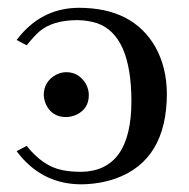

<svg xmlns="http://www.w3.org/2000/svg" viewBox="-20 -463 486 495"><path d="M150.9 -161.1Q113.3 -161.1 98.1 -194.8Q93.3 -206.5 92.8 -217.8Q92.8 -252.4 124 -270Q137.2 -276.9 150.9 -276.9Q183.1 -276.9 201.2 -247.1Q209 -232.9 209 -217.8Q209 -183.1 177.7 -167.5Q164.6 -161.6 150.9 -161.1ZM189.9 -20Q318.4 -22.5 318.8 -201.2Q318.8 -372.6 230 -403.3Q207 -410.6 180.2 -411.1Q115.7 -411.1 81.5 -381.8Q66.4 -368.2 48.8 -346.2L22.9 -359.9Q85 -442.4 183.1 -442.9Q323.2 -442.9 380.9 -341.3Q409.7 -289.1 410.2 -222.2Q410.2 -49.3 277.3 -2.4Q236.3 11.7 189.9 12.2Q93.8 12.2 31.7 -62Q26.9 -67.9 22.9 -73.2L48.8 -86.9Q90.8 -34.2 140.6 -24.4Q162.1 -20 189.9 -20Z"/></svg>

Font: Linux Biolinum Capitals O
Style: Small Caps
Weight: 400
Designer: Philipp H. Poll
Foundry: Philipp H. Poll
Version: Version 1.0.4